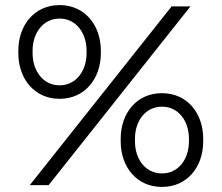

<svg xmlns="http://www.w3.org/2000/svg" viewBox="-20 -727 870 754"><path d="M213 -339H215C311 -339 376 -416 376 -518V-528C376 -630 311 -707 215 -707H213C117 -707 52 -630 52 -528V-518C52 -416 117 -339 213 -339ZM97 0H171L728 -702H654ZM213 -392C151 -392 108 -447 108 -518V-528C108 -599 151 -654 213 -654H215C277 -654 320 -599 320 -528V-518C320 -447 277 -392 215 -392ZM615 7H617C713 7 778 -69 778 -172V-182C778 -285 713 -361 617 -361H615C519 -361 454 -285 454 -182V-172C454 -69 519 7 615 7ZM615 -46C553 -46 510 -100 510 -172V-182C510 -254 553 -308 615 -308H617C679 -308 722 -254 722 -182V-172C722 -100 679 -46 617 -46Z"/></svg>

Font: Fixel Display Light
Style: Regular
Weight: 300
Designer: AlfaBravo + MacPaw
Foundry: Kyrylo Tkachov, Marchela Mozhyna, Serhii Makarenko, Maria Weinstein, Zakhar Kryvoshyya
Version: Version 1.211